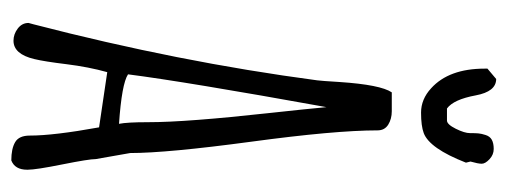

<svg xmlns="http://www.w3.org/2000/svg" viewBox="-302 -596 906 343"><g transform="rotate(90 151.5 -424.0)"><path d="M20.5 0ZM270 -803.2V-802.7Q244.6 -737.8 217.3 -727.5Q204.6 -722.7 180.7 -722.7Q156.7 -722.7 137.2 -740.7Q102.1 -772.5 102.1 -836.4V-841.3L120.6 -856.9Q143.1 -856.9 149.9 -820.3Q157.2 -780.8 173.3 -769H194.8Q201.7 -769 209.5 -784.7Q217.3 -800.3 217.3 -810.1Q217.3 -819.8 217.8 -825.2Q218.3 -830.6 220.7 -838.1Q223.1 -845.7 229.2 -849.1Q235.4 -852.5 245.6 -852.5Q255.9 -852.5 263.9 -845Q272 -837.4 272 -831.1Q272 -824.7 268.1 -811ZM200.7 -183.1Q197.8 -197.8 197.8 -234.1Q197.8 -270.5 193.6 -324.5Q189.5 -378.4 181.6 -450Q173.8 -521.5 170.9 -553.7Q125.5 -302.2 112.3 -199.2Q129.4 -188 200.7 -183.1ZM252.9 -203.1 263.7 -141.6Q263.7 -129.4 273.2 -82Q282.7 -34.7 282.7 -20V-19Q282.7 2.9 266.1 9.3Q245.1 9.3 233.4 2.4Q221.7 -4.4 221.7 -23.9Q221.7 -66.4 207 -147.5L108.4 -162.1Q99.1 -128.9 94.2 -89.4Q89.4 -49.8 85 -31.7Q76.2 5.4 52.2 5.4Q40.5 5.4 30.5 -2.2Q20.5 -9.8 20.5 -21.5L22.9 -30.3Q90.3 -290.5 123 -537.1Q124 -543.9 126 -577.1Q130.9 -650.4 144.5 -670.4H178.2Q191.9 -670.4 202.1 -664.1Q212.4 -657.7 212.4 -645Q212.4 -568.8 232.7 -418.9Q252.9 -269 252.9 -203.1Z"/></g></svg>

Font: Amatic
Style: Bold
Weight: 700
Width: 3
Version: Version 2.000; ttfautohint (v0.92-dirty) -l 8 -r 50 -G 50 -x